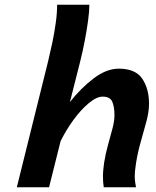

<svg xmlns="http://www.w3.org/2000/svg" viewBox="-20 -794 662 814"><path d="M556.6 0H419.9Q418 -11.2 417.2 -22.9Q416.5 -34.7 416.5 -46.4Q416.5 -60.5 418 -75.2Q419.4 -89.8 421.4 -104Q427.7 -143.6 438.2 -180.7Q448.7 -217.8 457 -249.8Q465.3 -281.7 465.3 -305.2Q465.3 -340.8 456.1 -362.5Q446.8 -384.3 415 -384.3Q389.6 -384.3 356.7 -356.9Q323.7 -329.6 292 -286.4Q260.3 -243.2 236.8 -195.3L188 0H51.3L184.1 -534.7Q192.9 -570.8 201.7 -612.5Q210.4 -654.3 216.3 -696.3Q222.2 -738.3 222.2 -773.9H358.9Q358.9 -747.1 353.3 -705.6Q347.7 -664.1 338.9 -618.9Q330.1 -573.7 320.3 -534.7L276.4 -361.3Q323.2 -420.9 377.4 -461.9Q431.6 -502.9 483.4 -502.9Q554.2 -502.9 583 -460.4Q611.8 -418 611.8 -354Q611.8 -321.3 601.1 -280.5Q590.3 -239.7 577.4 -195.1Q564.5 -150.4 557.1 -105Q554.7 -88.4 553 -74.5Q551.3 -60.5 551.3 -43.9Q551.3 -33.2 553 -22Q554.7 -10.7 556.6 0Z"/></svg>

Font: Andika
Style: Bold Italic
Weight: 700
Italic angle: -14°
Designer: Victor Gaultney, Annie Olsen, Julie Remington, Don Collingsworth, Eric Hays, Becca Hirsbrunner
Foundry: SIL International
Version: Version 6.101